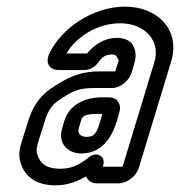

<svg xmlns="http://www.w3.org/2000/svg" viewBox="-20 -527 542 578"><path d="M376 -308 382 -328C388 -347 393 -368 380 -391C372 -406 353 -413 332 -413C294 -413 262 -391 242 -366H180C207 -413 270 -457 342 -457C416 -457 464 -404 445 -341L349 -25H290L291 -31C298 -55 273 -73 248 -54C221 -32 197 -19 162 -19C121 -19 101 -33 92 -63C88 -78 92 -89 98 -109L115 -163C124 -194 138 -212 154 -223C197 -252 213 -262 264 -262H317C342 -262 368 -283 376 -308ZM271 25H336C362 25 390 4 398 -22L495 -341C525 -440 451 -507 357 -507C258 -507 165 -441 129 -367C124 -357 121 -343 126 -333C132 -319 147 -316 159 -316H233C252 -316 268 -327 279 -343C286 -354 298 -363 317 -363C326 -363 329 -360 331 -357C340 -342 338 -349 332 -328L327 -312H279C218 -312 180 -292 134 -261C98 -237 77 -202 65 -163L48 -109C42 -91 33 -64 42 -37C55 7 92 31 147 31C182 31 211 20 239 4C244 15 254 25 271 25ZM308 -234H287C240 -234 190 -215 174 -164L167 -140C154 -96 183 -65 225 -65C297 -65 322 -131 332 -163L339 -188C347 -213 333 -234 308 -234ZM271 -184H288L282 -163C271 -127 266 -115 240 -115C220 -115 213 -128 217 -140L224 -164C227 -175 232 -184 271 -184Z"/></svg>

Font: DIN Rundschrift
Style: MittelKontKu
Weight: 400
Version: Version 1.027